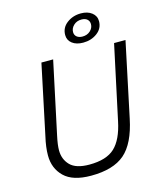

<svg xmlns="http://www.w3.org/2000/svg" viewBox="-138 -1056 981 1169"><g transform="rotate(-15 352.5 -471.5)"><path d="M606 -261Q575 -111 502.5 -48.5Q430 14 290 14Q175 14 121 -38.5Q67 -91 67 -173Q67 -225 82 -289L175 -730H249L152 -275Q140 -220 140 -186Q140 -129 176.5 -91.5Q213 -54 297 -54Q405 -54 457.5 -103.5Q510 -153 533 -263L633 -730H705ZM358 -854Q358 -900 395.5 -928.5Q433 -957 484 -957Q526 -957 552.5 -936.5Q579 -916 579 -883Q579 -837 541.5 -809Q504 -781 453 -781Q410 -781 384 -801Q358 -821 358 -854ZM409 -859Q409 -840 422.5 -829Q436 -818 458 -818Q488 -818 507.5 -836Q527 -854 527 -878Q527 -897 514 -908.5Q501 -920 478 -920Q448 -920 428.5 -901.5Q409 -883 409 -859Z"/></g></svg>

Font: Nacelle Light
Style: Italic
Weight: 300
Italic angle: -12°
Designer: Sora Sagano
Foundry: Sora Sagano
Version: Version 1.000;FEAKit 1.0